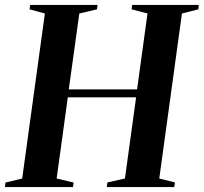

<svg xmlns="http://www.w3.org/2000/svg" viewBox="-38 -763 830 783"><path d="M-18 0 -15.5 -18.5 52.5 -35 145 -708 82.5 -725 85 -743H360L357.5 -725L285.5 -708L242.5 -398.5H521L563.5 -708L498.5 -725L501 -743H772.5L771 -725L704 -708L611.5 -35L675.5 -19L672.5 0H397.5L400 -19L471.5 -35L517 -366H238.5L193 -35L262.5 -18.5L259.5 0Z"/></svg>

Font: Merriweather 144pt SemiBold
Style: Italic
Weight: 600
Italic angle: -7.8°
Version: Version 2.101